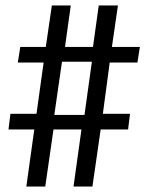

<svg xmlns="http://www.w3.org/2000/svg" viewBox="-20 -704 540 700"><path d="M169 -684H238L217 -533H319L340 -684H410L388 -533H490L481 -476H380L355 -289H454L447 -232H347L317 -24H248L277 -232H175L145 -24H76L105 -232H11L18 -289H113L139 -476H45L54 -533H147ZM206 -479 178 -285H288L315 -479Z"/></svg>

Font: D2Coding
Style: Regular
Weight: 400
Monospace: yes
Designer: Yong-Rak Park; Jeong-Hwan Yoon; Sang-Min Lee;
Foundry: NHN Corporation
Version: Version 1.3.2; Build 20180524